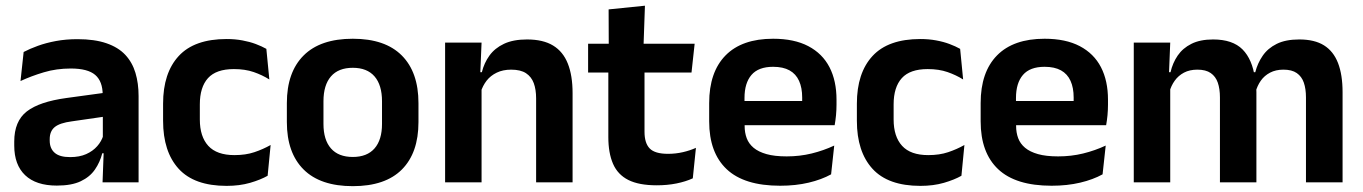

<svg xmlns="http://www.w3.org/2000/svg" viewBox="-20 -640 4784 674"><path d="M340 0 344.5 -120 341 -131V-284.5L340.5 -306.5Q340.5 -354.5 314.2 -377Q288 -399.5 228.5 -399.5Q178 -399.5 133.8 -386.2Q89.5 -373 52 -355.5L63 -457.5Q85 -469 113.2 -479.2Q141.5 -489.5 176.5 -496Q211.5 -502.5 252 -502.5Q312 -502.5 353.5 -488.2Q395 -474 419.8 -447.5Q444.5 -421 455.5 -384.2Q466.5 -347.5 466.5 -303V0ZM179.5 11.5Q106.5 11.5 68.2 -25Q30 -61.5 30 -129V-143Q30 -214.5 74 -248.8Q118 -283 213.5 -296L352.5 -315L360 -232.5L232 -214Q190 -208.5 172.2 -194Q154.5 -179.5 154.5 -151.5V-146.5Q154.5 -119 171.8 -103.8Q189 -88.5 226 -88.5Q259 -88.5 282.5 -99Q306 -109.5 321.2 -126.8Q336.5 -144 343 -165.5L361 -102H339Q331 -70.5 313.2 -44.8Q295.5 -19 263.5 -3.8Q231.5 11.5 179.5 11.5Z M775.5 12.5Q662 12.5 607.2 -47.5Q552.5 -107.5 552.5 -216V-276Q552.5 -384 607.5 -443.5Q662.5 -503 775.5 -503Q805 -503 830.8 -498.2Q856.5 -493.5 877.8 -485.5Q899 -477.5 915 -468.5L925.5 -361Q901 -376.5 870.8 -387Q840.5 -397.5 801 -397.5Q739 -397.5 710.2 -365.8Q681.5 -334 681.5 -273.5V-220.5Q681.5 -160.5 711.2 -128Q741 -95.5 803 -95.5Q842.5 -95.5 873 -105.8Q903.5 -116 930 -131L919.5 -23Q895 -9 858 1.8Q821 12.5 775.5 12.5Z M1218.5 13.5Q1104.5 13.5 1045.8 -45Q987 -103.5 987 -211.5V-278Q987 -386.5 1045.8 -445.2Q1104.5 -504 1218.5 -504Q1332 -504 1390.5 -445.2Q1449 -386.5 1449 -278V-211.5Q1449 -103.5 1390.8 -45Q1332.5 13.5 1218.5 13.5ZM1218.5 -89Q1268.5 -89 1294.8 -119Q1321 -149 1321 -205V-284.5Q1321 -341.5 1294.8 -371.8Q1268.5 -402 1218.5 -402Q1168 -402 1141.8 -371.8Q1115.5 -341.5 1115.5 -284.5V-205Q1115.5 -149 1141.8 -119Q1168 -89 1218.5 -89Z M1862 0V-294.5Q1862 -325.5 1853.8 -348Q1845.5 -370.5 1826.5 -383Q1807.5 -395.5 1774.5 -395.5Q1745.5 -395.5 1723.8 -385Q1702 -374.5 1688.2 -356.8Q1674.5 -339 1667.5 -316.5L1647.5 -386.5H1671.5Q1679.5 -419 1698.2 -445Q1717 -471 1749.2 -486.2Q1781.5 -501.5 1830 -501.5Q1886.5 -501.5 1921.5 -480.2Q1956.5 -459 1973.2 -417Q1990 -375 1990 -313V0ZM1542.5 0V-490.5H1670.5L1665.5 -371L1670.5 -360.5V0Z M2285.5 10.5Q2223 10.5 2185.8 -8.2Q2148.5 -27 2132 -65Q2115.5 -103 2115.5 -158.5V-444.5H2242.5V-177.5Q2242.5 -137.5 2260.8 -118.8Q2279 -100 2325 -100Q2352 -100 2377 -105.8Q2402 -111.5 2423 -121L2412 -14Q2387 -2.5 2354.8 4Q2322.5 10.5 2285.5 10.5ZM2044.5 -385.5V-486.5H2418.5L2407.5 -385.5ZM2117 -477 2116.5 -607 2244 -620 2239 -477Z M2718.5 12Q2592.5 12 2531 -46Q2469.5 -104 2469.5 -214V-278Q2469.5 -387 2527 -445.5Q2584.5 -504 2694 -504Q2768 -504 2817.5 -478Q2867 -452 2891.8 -404.2Q2916.5 -356.5 2916.5 -290V-272.5Q2916.5 -254.5 2914.8 -235.8Q2913 -217 2910 -200.5H2794Q2795.5 -228 2795.8 -252.8Q2796 -277.5 2796 -297.5Q2796 -332 2785 -356.2Q2774 -380.5 2751.5 -393Q2729 -405.5 2694 -405.5Q2642.5 -405.5 2618 -377Q2593.5 -348.5 2593.5 -296V-250.5L2594 -236V-197.5Q2594 -174.5 2601.2 -155Q2608.5 -135.5 2625.5 -121.2Q2642.5 -107 2670.8 -99Q2699 -91 2741.5 -91Q2787.5 -91 2829.2 -101.2Q2871 -111.5 2908.5 -129L2897.5 -28Q2864 -9.5 2818.8 1.2Q2773.5 12 2718.5 12ZM2537.5 -200.5V-285.5H2884V-200.5Z M3211 12.5Q3097.5 12.5 3042.8 -47.5Q2988 -107.5 2988 -216V-276Q2988 -384 3043 -443.5Q3098 -503 3211 -503Q3240.5 -503 3266.2 -498.2Q3292 -493.5 3313.2 -485.5Q3334.5 -477.5 3350.5 -468.5L3361 -361Q3336.5 -376.5 3306.2 -387Q3276 -397.5 3236.5 -397.5Q3174.5 -397.5 3145.8 -365.8Q3117 -334 3117 -273.5V-220.5Q3117 -160.5 3146.8 -128Q3176.5 -95.5 3238.5 -95.5Q3278 -95.5 3308.5 -105.8Q3339 -116 3365.5 -131L3355 -23Q3330.5 -9 3293.5 1.8Q3256.5 12.5 3211 12.5Z M3671.5 12Q3545.5 12 3484 -46Q3422.5 -104 3422.5 -214V-278Q3422.5 -387 3480 -445.5Q3537.5 -504 3647 -504Q3721 -504 3770.5 -478Q3820 -452 3844.8 -404.2Q3869.5 -356.5 3869.5 -290V-272.5Q3869.5 -254.5 3867.8 -235.8Q3866 -217 3863 -200.5H3747Q3748.5 -228 3748.8 -252.8Q3749 -277.5 3749 -297.5Q3749 -332 3738 -356.2Q3727 -380.5 3704.5 -393Q3682 -405.5 3647 -405.5Q3595.5 -405.5 3571 -377Q3546.5 -348.5 3546.5 -296V-250.5L3547 -236V-197.5Q3547 -174.5 3554.2 -155Q3561.5 -135.5 3578.5 -121.2Q3595.5 -107 3623.8 -99Q3652 -91 3694.5 -91Q3740.5 -91 3782.2 -101.2Q3824 -111.5 3861.5 -129L3850.5 -28Q3817 -9.5 3771.8 1.2Q3726.5 12 3671.5 12ZM3490.5 -200.5V-285.5H3837V-200.5Z M4564.5 0V-298Q4564.5 -328 4557 -349.8Q4549.5 -371.5 4532.2 -383.5Q4515 -395.5 4485.5 -395.5Q4458.5 -395.5 4438.5 -385Q4418.5 -374.5 4406 -356.8Q4393.5 -339 4387.5 -316.5L4373.5 -386.5H4386.5Q4394.5 -418 4412.5 -444.2Q4430.5 -470.5 4461.8 -486Q4493 -501.5 4541 -501.5Q4594.5 -501.5 4627.8 -480.8Q4661 -460 4677 -418.8Q4693 -377.5 4693 -316.5V0ZM3960 0V-490.5H4088L4083 -366L4088 -360.5V0ZM4262.5 0V-298Q4262.5 -328 4255 -349.8Q4247.5 -371.5 4230.2 -383.5Q4213 -395.5 4183.5 -395.5Q4156 -395.5 4136.2 -385Q4116.5 -374.5 4103.8 -356.8Q4091 -339 4085 -316.5L4065 -386.5H4089Q4096.5 -419 4114.2 -445Q4132 -471 4162.5 -486.2Q4193 -501.5 4238.5 -501.5Q4307 -501.5 4341.8 -466.5Q4376.5 -431.5 4385.5 -364.5Q4387.5 -354.5 4389 -341.2Q4390.5 -328 4390.5 -316.5V0Z"/></svg>

Font: Anek Bangla SemiBold
Style: Regular
Weight: 600
Designer: Sulekha Rajkumar (Bangla), Yesha Goshar (Latin)
Foundry: Ek Type
Version: Version 1.003